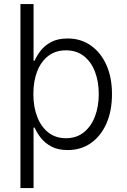

<svg xmlns="http://www.w3.org/2000/svg" viewBox="-20 -748 642 972"><path d="M322.8 11.7Q273.4 11.7 240.2 -6.1Q207 -23.9 186.5 -50.3Q166 -76.7 155.3 -102.1H149.9V204.1H83.5V-727.5H149.9V-440.9H155.3Q166 -465.8 186 -491.7Q206.1 -517.6 239.3 -535.4Q272.5 -553.2 322.8 -553.2Q389.2 -553.2 439.7 -517.8Q490.2 -482.4 518.6 -419.2Q546.9 -356 546.9 -271.5Q546.9 -186.5 518.8 -122.8Q490.7 -59.1 440.2 -23.7Q389.6 11.7 322.8 11.7ZM314 -48.3Q367.2 -48.3 404.3 -78.1Q441.4 -107.9 460.7 -158.4Q480 -209 480 -272Q480 -334.5 460.9 -384.5Q441.9 -434.6 404.8 -463.9Q367.7 -493.2 314 -493.2Q261.2 -493.2 224.4 -464.8Q187.5 -436.5 168.2 -386.7Q148.9 -336.9 148.9 -272Q148.9 -207 168.5 -156.5Q188 -106 224.9 -77.1Q261.7 -48.3 314 -48.3Z"/></svg>

Font: Inter Light
Style: Regular
Weight: 300
Designer: Rasmus Andersson
Foundry: rsms
Version: Version 4.000;git-a52131595